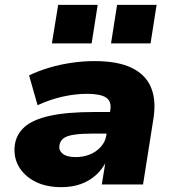

<svg xmlns="http://www.w3.org/2000/svg" viewBox="-20 -761 724 792"><path d="M233 11Q169 11 124 -12.5Q79 -36 57 -75Q35 -114 41 -162Q47 -207 81.5 -237.5Q116 -268 186.5 -283.5Q257 -299 371 -299H454L440 -210H365Q316 -210 286 -205.5Q256 -201 242 -190.5Q228 -180 225 -161Q222 -140 239 -126.5Q256 -113 292 -113Q324 -113 351 -124Q378 -135 396.5 -156Q415 -177 419 -205L435 -307Q441 -343 417.5 -358.5Q394 -374 340 -374Q291 -374 239 -362.5Q187 -351 135 -327L100 -450Q137 -468 182 -481.5Q227 -495 275.5 -502Q324 -509 370 -509Q465 -509 522.5 -481.5Q580 -454 602.5 -401.5Q625 -349 613 -272L570 0H400L416 -99H420Q403 -63 375.5 -38.5Q348 -14 312.5 -1.5Q277 11 233 11ZM438 -582 463 -741H626L601 -582ZM194 -582 220 -741H383L358 -582Z"/></svg>

Font: Nunito Sans 10pt SemiExpanded Black
Style: Italic
Weight: 900
Width: 6
Italic angle: -9°
Designer: Vernon Adams
Foundry: Vernon Adams
Version: Version 3.101;gftools[0.9.27]